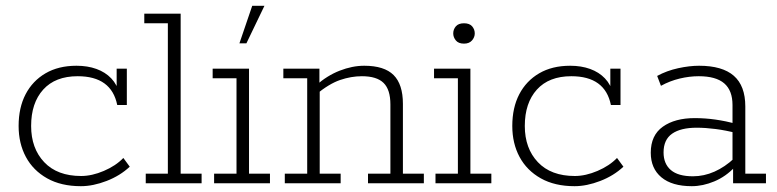

<svg xmlns="http://www.w3.org/2000/svg" viewBox="-20 -630 2671 660"><path d="M258 10Q190 10 142 -17Q94 -44 69 -90.5Q44 -137 44 -197Q44 -260 68 -306Q92 -352 136.5 -378Q181 -404 243 -404Q281 -404 311.5 -393Q342 -382 362.5 -360.5Q383 -339 391 -307L381 -305V-394H416V-269H383Q363 -368 247 -368Q170 -368 128.5 -322Q87 -276 87 -197Q87 -120 132 -72.5Q177 -25 259 -25Q296 -25 337 -42.5Q378 -60 404 -87L426 -57Q393 -26 346.5 -8Q300 10 258 10Z M481 0V-33H557V-550H476V-583H601V-33H673V0Z M716 0V-33H793V-361H711V-394H836V-33H908V0ZM803 -481 847 -610H889L827 -481Z M959 0V-33H1036V-361H954V-394H1078V-340L1066 -336Q1104 -370 1147.5 -387Q1191 -404 1232 -404Q1301 -404 1333 -372Q1365 -340 1365 -273V-33H1437V0H1245V-33H1322V-271Q1322 -322 1298.5 -345Q1275 -368 1224 -368Q1187 -368 1149 -355Q1111 -342 1065 -304L1079 -329V-33H1151V0Z M1477 0V-33H1554V-361H1472V-394H1597V-33H1669V0ZM1575 -480Q1556 -480 1547 -491Q1538 -502 1538 -515Q1538 -529 1547 -539.5Q1556 -550 1575 -550Q1594 -550 1603 -539.5Q1612 -529 1612 -515Q1612 -502 1602.5 -491Q1593 -480 1575 -480Z M1955 10Q1887 10 1839 -17Q1791 -44 1766 -90.5Q1741 -137 1741 -197Q1741 -260 1765 -306Q1789 -352 1833.5 -378Q1878 -404 1940 -404Q1978 -404 2008.5 -393Q2039 -382 2059.5 -360.5Q2080 -339 2088 -307L2078 -305V-394H2113V-269H2080Q2060 -368 1944 -368Q1867 -368 1825.5 -322Q1784 -276 1784 -197Q1784 -120 1829 -72.5Q1874 -25 1956 -25Q1993 -25 2034 -42.5Q2075 -60 2101 -87L2123 -57Q2090 -26 2043.5 -8Q1997 10 1955 10Z M2358 10Q2290 10 2253.5 -20.5Q2217 -51 2217 -105Q2217 -165 2258.5 -194.5Q2300 -224 2368 -224Q2404 -224 2439 -219Q2474 -214 2513 -204L2498 -196V-269Q2498 -319 2469.5 -343.5Q2441 -368 2382 -368Q2350 -368 2316.5 -360Q2283 -352 2252 -335L2239 -369Q2272 -387 2311 -395.5Q2350 -404 2383 -404Q2463 -404 2502.5 -369.5Q2542 -335 2542 -264V-33H2613V0H2500V-60L2506 -56Q2475 -23 2435.5 -6.5Q2396 10 2358 10ZM2362 -24Q2400 -24 2436 -40Q2472 -56 2504 -86L2498 -70V-186L2514 -172Q2475 -182 2440 -186.5Q2405 -191 2375 -191Q2320 -191 2290.5 -170.5Q2261 -150 2261 -106Q2261 -67 2286 -45.5Q2311 -24 2362 -24Z"/></svg>

Font: Rokkitt ExtraLight
Style: Regular
Weight: 250
Version: Version 3.103